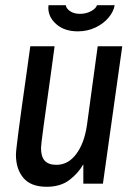

<svg xmlns="http://www.w3.org/2000/svg" viewBox="-20 -703 510 735"><path d="M41 -111Q41 -138 81 -418L96 -526H189L176 -430Q137 -155 137 -137Q137 -103 151.5 -87.5Q166 -72 196 -72Q241 -72 272 -113.5Q303 -155 313 -225L354 -526H448L374 0H299V-74Q279 -39 245 -13.5Q211 12 159 12Q98 12 69.5 -22Q41 -56 41 -111ZM165 -673Q165 -680 166 -683H232Q233 -671 248 -660.5Q263 -650 286 -650Q310 -650 329 -660.5Q348 -671 351 -683H419Q415 -659 396 -636Q377 -613 346 -598Q315 -583 278 -583Q227 -583 196 -610Q165 -637 165 -673Z"/></svg>

Font: Archivo Narrow Medium
Style: Italic
Weight: 500
Italic angle: -8°
Designer: Hector Gatti
Foundry: Omnibus-Type
Version: Version 2.001